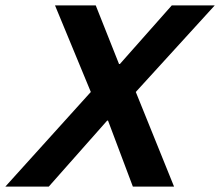

<svg xmlns="http://www.w3.org/2000/svg" viewBox="-74 -695 820 715"><path d="M-54.2 0 264.2 -352.5 130.8 -675H282.5L369.2 -456.7H372.5L565.8 -675H725.8L431.7 -352.5L574.2 0H420.8L328.3 -245.8H325L107.5 0Z"/></svg>

Font: Funnel Sans Light
Style: Bold Italic
Weight: 700
Italic angle: -14.036°
Version: Version 1.000